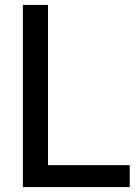

<svg xmlns="http://www.w3.org/2000/svg" viewBox="-20 -760 550 780"><path d="M73 0V-740H175V-89H507V0Z"/></svg>

Font: Encode Sans SemiCondensed SemiCondensed Medium
Style: Regular
Weight: 500
Width: 4
Designer: Multiple Designers
Foundry: Impallari Type
Version: Version 3.000; ttfautohint (v1.8.3) -l 8 -r 50 -G 200 -x 14 